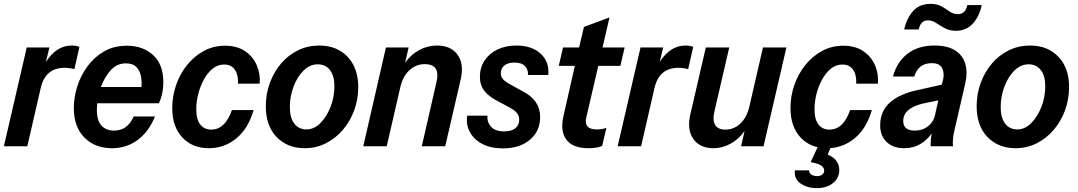

<svg xmlns="http://www.w3.org/2000/svg" viewBox="-20 -755 5563 991"><path d="M0 0 118 -510H235L217 -435Q271 -520 350 -520Q374 -520 390 -513L364 -398Q355 -401 340.5 -403Q326 -405 314 -405Q218 -405 192 -309L121 0Z M558 10Q470 10 415.5 -45Q361 -100 361 -198Q361 -252 378.5 -308Q396 -364 431 -412Q466 -460 517 -489.5Q568 -519 635 -519Q718 -519 770.5 -470.5Q823 -422 823 -331Q823 -300 816.5 -270.5Q810 -241 800 -222H482Q480 -204 480 -188Q480 -133 503.5 -107Q527 -81 569 -81Q605 -81 629.5 -99.5Q654 -118 670 -154H780Q748 -75 690.5 -32.5Q633 10 558 10ZM630 -428Q582 -428 550 -391Q518 -354 501 -306H710Q713 -335 707 -363.5Q701 -392 683 -410Q665 -428 630 -428Z M1058 10Q973 10 921 -45.5Q869 -101 869 -198Q869 -258 888.5 -315Q908 -372 944.5 -418Q981 -464 1031 -491.5Q1081 -519 1141 -519Q1204 -519 1245.5 -490.5Q1287 -462 1306 -416.5Q1325 -371 1320 -323H1208Q1210 -346 1204 -369Q1198 -392 1181.5 -407Q1165 -422 1137 -422Q1104 -422 1077.5 -400.5Q1051 -379 1032 -344Q1013 -309 1003 -269Q993 -229 993 -191Q993 -139 1013.5 -112.5Q1034 -86 1070 -86Q1142 -86 1177 -187H1289Q1262 -92 1200 -41Q1138 10 1058 10Z M1553 10Q1464 10 1408 -47.5Q1352 -105 1352 -207Q1352 -271 1373 -327.5Q1394 -384 1431 -427.5Q1468 -471 1518.5 -495.5Q1569 -520 1627 -520Q1719 -520 1774 -462Q1829 -404 1829 -306Q1829 -242 1808 -185Q1787 -128 1749 -84Q1711 -40 1661 -15Q1611 10 1553 10ZM1562 -87Q1601 -87 1633.5 -119.5Q1666 -152 1686 -203Q1706 -254 1706 -310Q1706 -364 1683 -393.5Q1660 -423 1620 -423Q1580 -423 1547.5 -391.5Q1515 -360 1495.5 -309Q1476 -258 1476 -202Q1476 -147 1499 -117Q1522 -87 1562 -87Z M1855 0 1972 -510H2089L2071 -431Q2100 -473 2143.5 -496.5Q2187 -520 2235 -520Q2308 -520 2342 -472Q2376 -424 2358 -346L2278 0H2157L2233 -332Q2254 -424 2173 -424Q2127 -424 2093 -392.5Q2059 -361 2046 -304L1976 0Z M2575 11Q2515 11 2471.5 -11Q2428 -33 2406.5 -71Q2385 -109 2391 -158H2496Q2493 -125 2514.5 -101Q2536 -77 2582 -77Q2620 -77 2640 -93Q2660 -109 2660 -137Q2660 -156 2649 -170.5Q2638 -185 2614 -198L2553 -231Q2503 -256 2480 -286Q2457 -316 2457 -358Q2457 -406 2481 -442.5Q2505 -479 2547.5 -499.5Q2590 -520 2645 -520Q2725 -520 2770.5 -478Q2816 -436 2810 -368H2705Q2707 -395 2690 -413.5Q2673 -432 2635 -432Q2601 -432 2583 -417Q2565 -402 2565 -377Q2565 -359 2576 -346.5Q2587 -334 2614 -319L2679 -283Q2768 -238 2768 -151Q2768 -78 2715 -33.5Q2662 11 2575 11Z M3018 10Q2936 10 2903 -34.5Q2870 -79 2889 -159L2947 -415H2864L2886 -510H2969L2994 -616L3126 -665L3090 -510H3204L3182 -415H3068L3006 -148Q2992 -87 3060 -87Q3075 -87 3087 -89Q3099 -91 3110 -95L3088 -2Q3063 10 3018 10Z M3168 0 3286 -510H3403L3385 -435Q3439 -520 3518 -520Q3542 -520 3558 -513L3532 -398Q3523 -401 3508.5 -403Q3494 -405 3482 -405Q3386 -405 3360 -309L3289 0Z M3663 10Q3592 10 3558.5 -38Q3525 -86 3543 -164L3623 -510H3744L3667 -178Q3657 -132 3672 -109Q3687 -86 3724 -86Q3768 -86 3801.5 -117.5Q3835 -149 3848 -206L3918 -510H4039L3921 0H3805L3823 -79Q3794 -37 3751 -13.5Q3708 10 3663 10Z M4249 10Q4164 10 4112 -45.5Q4060 -101 4060 -198Q4060 -258 4079.5 -315Q4099 -372 4135.5 -418Q4172 -464 4222 -491.5Q4272 -519 4332 -519Q4395 -519 4436.5 -490.5Q4478 -462 4497 -416.5Q4516 -371 4511 -323H4399Q4401 -346 4395 -369Q4389 -392 4372.5 -407Q4356 -422 4328 -422Q4295 -422 4268.5 -400.5Q4242 -379 4223 -344Q4204 -309 4194 -269Q4184 -229 4184 -191Q4184 -139 4204.5 -112.5Q4225 -86 4261 -86Q4333 -86 4368 -187H4480Q4453 -92 4391 -41Q4329 10 4249 10ZM4196 216Q4146 216 4111.5 191.5Q4077 167 4083 124H4156Q4155 136 4166.5 145Q4178 154 4197 154Q4213 154 4223.5 146.5Q4234 139 4234 125Q4234 111 4219.5 100Q4205 89 4164 82L4208 -12H4275L4252 43Q4281 54 4296.5 75Q4312 96 4312 123Q4312 163 4280 189.5Q4248 216 4196 216Z M4647 10Q4590 10 4556.5 -22Q4523 -54 4523 -108Q4523 -182 4574.5 -227Q4626 -272 4720 -291L4841 -318L4848 -346Q4855 -379 4842.5 -404Q4830 -429 4789 -429Q4753 -429 4730.5 -410.5Q4708 -392 4699 -360H4589Q4609 -435 4664 -477.5Q4719 -520 4803 -520Q4870 -520 4909.5 -495Q4949 -470 4962 -426.5Q4975 -383 4963 -328L4906 -81Q4901 -61 4899 -39Q4897 -17 4899 0H4784Q4782 -26 4789 -66Q4764 -31 4728.5 -10.5Q4693 10 4647 10ZM4642 -130Q4642 -81 4702 -81Q4740 -81 4767 -101Q4794 -121 4804 -152L4823 -237L4741 -220Q4693 -208 4667.5 -186Q4642 -164 4642 -130ZM4914 -596Q4881 -596 4856.5 -609.5Q4832 -623 4811.5 -636.5Q4791 -650 4769 -650Q4732 -650 4722 -603H4647Q4659 -659 4692 -697Q4725 -735 4783 -735Q4818 -735 4841 -721.5Q4864 -708 4882.5 -695Q4901 -682 4925 -682Q4963 -682 4973 -729H5047Q5035 -670 5001 -633Q4967 -596 4914 -596Z M5222 10Q5133 10 5077 -47.5Q5021 -105 5021 -207Q5021 -271 5042 -327.5Q5063 -384 5100 -427.5Q5137 -471 5187.5 -495.5Q5238 -520 5296 -520Q5388 -520 5443 -462Q5498 -404 5498 -306Q5498 -242 5477 -185Q5456 -128 5418 -84Q5380 -40 5330 -15Q5280 10 5222 10ZM5231 -87Q5270 -87 5302.5 -119.5Q5335 -152 5355 -203Q5375 -254 5375 -310Q5375 -364 5352 -393.5Q5329 -423 5289 -423Q5249 -423 5216.5 -391.5Q5184 -360 5164.5 -309Q5145 -258 5145 -202Q5145 -147 5168 -117Q5191 -87 5231 -87Z"/></svg>

Font: Instrument Sans SemiCondensed SemiBold Italic
Style: Regular
Weight: 600
Width: 4
Italic angle: -13°
Designer: Rodrigo Fuenzalida
Foundry: fragTYPE
Version: Version 1.000; ttfautohint (v1.8.4.7-5d5b);gftools[0.9.28]